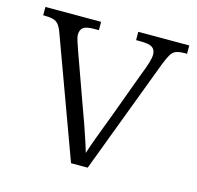

<svg xmlns="http://www.w3.org/2000/svg" viewBox="-84 -624 732 713"><g transform="rotate(15 282.0 -268.0)"><path d="M82 -453Q74 -476 65.5 -486.5Q57 -497 43.5 -500.5Q30 -504 6 -504V-536H220V-504H202Q172 -504 160.5 -495.5Q149 -487 149 -468Q149 -458 154.5 -441.5Q160 -425 166 -408L237 -210Q247 -184 257.5 -153.5Q268 -123 277 -96Q286 -69 291 -51Q297 -71 312.5 -113Q328 -155 348 -207L414 -386Q426 -416 432 -436Q438 -456 438 -468Q438 -487 425.5 -495.5Q413 -504 381 -504H363V-536H559V-504H551Q530 -504 517.5 -499.5Q505 -495 497 -481.5Q489 -468 478 -440L312 0H248Z"/></g></svg>

Font: Noto Serif Gujarati Light
Style: Regular
Weight: 300
Version: Version 2.102